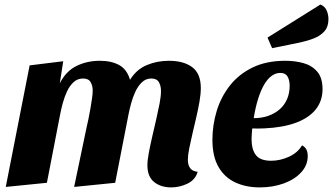

<svg xmlns="http://www.w3.org/2000/svg" viewBox="-20 -794 1447 834"><path d="M723.7 20Q678.3 20 649.3 -3.5Q620.3 -27 620.3 -76Q620.3 -98 626.5 -130.8Q632.7 -163.7 641.3 -200.8Q650 -238 658.5 -275.3Q667 -312.7 673.2 -344.5Q679.3 -376.3 679.3 -398.3Q679.3 -421 670.2 -437Q661 -453 637.3 -453Q613.7 -453 596.5 -436.7Q579.3 -420.3 567.8 -395.3Q556.3 -370.3 549.3 -344Q542.3 -317.7 538.3 -297.3L480.3 0L302 18L356.7 -243.3Q359.7 -255.7 364 -276.2Q368.3 -296.7 372.3 -320Q376.3 -343.3 379.5 -364.8Q382.7 -386.3 382.7 -400.7Q382.7 -421.3 373.7 -437.2Q364.7 -453 340.7 -453Q317 -453 300 -437.5Q283 -422 271.5 -397.7Q260 -373.3 252.8 -346.7Q245.7 -320 241.3 -297.3L183.7 0L5 18L108.7 -510L254.7 -528L239.7 -432Q266.3 -484.7 312 -507.3Q357.7 -530 414 -530Q464 -530 498 -511.2Q532 -492.3 544.7 -447.3Q572.3 -492 617 -511Q661.7 -530 713.3 -530Q778 -530 815.2 -502Q852.3 -474 852.3 -411.7Q852.3 -385.7 846.5 -352.5Q840.7 -319.3 832.3 -283.3Q824 -247.3 815.8 -212.7Q807.7 -178 801.8 -148.5Q796 -119 796 -99.3Q796 -78 805.5 -64.2Q815 -50.3 838.7 -47.7Q828.3 -12.7 794.3 3.7Q760.3 20 723.7 20Z M1108.7 20Q1048 20 1001.5 -1.8Q955 -23.7 928.8 -69.3Q902.7 -115 902.7 -186.3Q902.7 -250.7 921.3 -312Q940 -373.3 978.7 -422.5Q1017.3 -471.7 1077.2 -500.8Q1137 -530 1219.3 -530Q1262 -530 1298.7 -519.7Q1335.3 -509.3 1358.2 -482.5Q1381 -455.7 1381 -406.7Q1381 -356 1351.7 -319Q1322.3 -282 1265.8 -261Q1209.3 -240 1127.7 -236.3Q1115.3 -235.7 1101.7 -235.7Q1088 -235.7 1075.7 -236Q1074.7 -224 1073.7 -211.5Q1072.7 -199 1072.7 -189.3Q1072.7 -144.7 1091.7 -120.2Q1110.7 -95.7 1157.7 -95.7Q1196.7 -95.7 1234.8 -113Q1273 -130.3 1292 -162.7Q1306 -155.3 1311.3 -143.5Q1316.7 -131.7 1316.7 -116.3Q1316.7 -76.3 1288.2 -45.3Q1259.7 -14.3 1212.5 2.8Q1165.3 20 1108.7 20ZM1082 -280.7Q1116.7 -280.7 1145.3 -290.8Q1174 -301 1195 -319.3Q1216 -337.7 1227.2 -364Q1238.3 -390.3 1238.3 -422.3Q1237.7 -447.7 1228.5 -462.5Q1219.3 -477.3 1197.3 -477.3Q1177.7 -477.3 1159.8 -464.3Q1142 -451.3 1127.3 -426.3Q1112.7 -401.3 1101.2 -364.7Q1089.7 -328 1082 -280.7ZM1162 -584.7 1142 -630.7 1371.7 -774.3Q1390.7 -767 1398.7 -749Q1406.7 -731 1406.7 -710.7Q1406.7 -678 1389.2 -658.2Q1371.7 -638.3 1343.3 -627.3Q1315 -616.3 1282.3 -609.3Z"/></svg>

Font: Sansita Swashed Light
Style: Regular
Weight: 300
Designer: Pablo Cosgaya
Foundry: Omnibus-Type
Version: Version 1.003